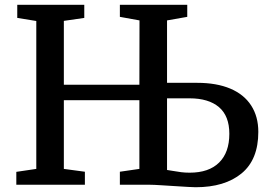

<svg xmlns="http://www.w3.org/2000/svg" viewBox="-20 -763 1116 793"><path d="M555.7 -65.4V-349.1H243.7V-65.4L330.6 -53.7V0H47.4V-53.2L129.9 -65.4V-676.3L51.3 -689V-743.2H328.1V-689L243.7 -676.8V-413.1H555.7L556.2 -678.7L475.1 -693.4V-743.2H753.4V-693.4L669.9 -678.7V-420.9H794.4Q874.5 -420.9 931.2 -397Q987.8 -373 1017.3 -327.4Q1046.9 -281.7 1046.9 -218.3Q1046.9 -103.5 977.5 -46.6Q908.2 10.3 788.1 10.3Q772 10.3 697.8 5.4Q686.5 4.9 650.4 2.4Q614.3 0 596.7 0H475.1V-53.7ZM669.9 -61 690.9 -57.6Q712.4 -53.7 728.5 -51.8Q744.6 -49.8 763.2 -49.8Q842.8 -49.8 885 -91.6Q927.2 -133.3 927.2 -210.4Q927.2 -284.2 884.3 -320.6Q841.3 -356.9 762.7 -356.9H669.9Z"/></svg>

Font: Merriweather
Style: Regular
Weight: 400
Designer: Eben Sorkin
Foundry: Eben Sorkin
Version: Version 1.584; ttfautohint (v1.6)